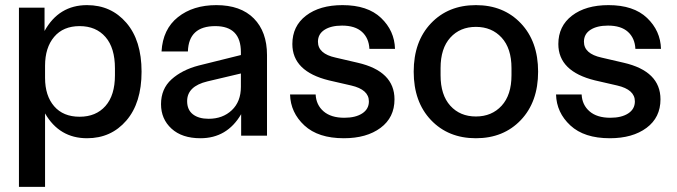

<svg xmlns="http://www.w3.org/2000/svg" viewBox="-20 -530 2644 750"><path d="M54 200V-500H154V-409Q210 -510 320 -510Q414 -510 473.5 -441Q533 -372 533 -250Q533 -128 473.5 -59Q414 10 320 10Q212 10 156 -87V200ZM156 -226Q156 -156 191.5 -115Q227 -74 291 -74Q355 -74 392 -116Q429 -158 429 -236V-263Q429 -343 392 -385.5Q355 -428 291 -428Q227 -428 191.5 -386Q156 -344 156 -273Z M763 10Q691 10 650 -27.5Q609 -65 609 -123Q609 -183 650 -220Q691 -257 756 -274L921 -315V-326Q921 -428 821 -428Q717 -428 714 -329H611Q616 -416 675 -463Q734 -510 825 -510Q920 -510 971.5 -458Q1023 -406 1023 -315V0H922V-84Q867 10 763 10ZM711 -135Q711 -101 733.5 -83.5Q756 -66 795 -66Q850 -66 885.5 -99.5Q921 -133 921 -191V-243L790 -212Q711 -193 711 -135Z M1265 -216Q1122 -251 1122 -358Q1122 -428 1175.5 -469Q1229 -510 1318 -510Q1416 -510 1468.5 -460Q1521 -410 1523 -339H1423Q1421 -381 1394 -405.5Q1367 -430 1316 -430Q1273 -430 1247.5 -413.5Q1222 -397 1222 -367Q1222 -320 1291 -305L1377 -285Q1521 -252 1521 -142Q1521 -71 1466.5 -30.5Q1412 10 1323 10Q1223 10 1169 -40Q1115 -90 1113 -161H1213Q1215 -120 1244 -95Q1273 -70 1325 -70Q1369 -70 1395 -87Q1421 -104 1421 -134Q1421 -180 1352 -196Z M2014.5 -61Q1947 10 1839 10Q1731 10 1663.5 -61Q1596 -132 1596 -250Q1596 -368 1663.5 -439Q1731 -510 1839 -510Q1947 -510 2014.5 -439Q2082 -368 2082 -250Q2082 -132 2014.5 -61ZM1701 -236Q1701 -159 1739 -117Q1777 -75 1839 -75Q1901 -75 1939.5 -117Q1978 -159 1978 -236V-264Q1978 -341 1939.5 -383Q1901 -425 1839 -425Q1777 -425 1739 -383Q1701 -341 1701 -264Z M2304 -216Q2161 -251 2161 -358Q2161 -428 2214.5 -469Q2268 -510 2357 -510Q2455 -510 2507.5 -460Q2560 -410 2562 -339H2462Q2460 -381 2433 -405.5Q2406 -430 2355 -430Q2312 -430 2286.5 -413.5Q2261 -397 2261 -367Q2261 -320 2330 -305L2416 -285Q2560 -252 2560 -142Q2560 -71 2505.5 -30.5Q2451 10 2362 10Q2262 10 2208 -40Q2154 -90 2152 -161H2252Q2254 -120 2283 -95Q2312 -70 2364 -70Q2408 -70 2434 -87Q2460 -104 2460 -134Q2460 -180 2391 -196Z"/></svg>

Font: TASA Orbiter Display Medium
Style: Regular
Weight: 500
Designer: Weizhong Zhang
Version: Version 1.000;Glyphs 3.1.2 (3151)